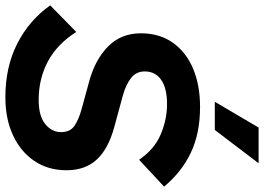

<svg xmlns="http://www.w3.org/2000/svg" viewBox="-154 -819 983 715"><g transform="rotate(90 337.5 -461.5)"><path d="M455 -933H588L464 -770H359ZM342 10Q229 10 142 -34.5Q55 -79 0 -157L99 -254Q144 -183 208.5 -148.5Q273 -114 352 -114Q412 -114 442 -138.5Q472 -163 472 -197Q472 -231 449 -247Q426 -263 386 -274L280 -303Q201 -325 152.5 -373Q104 -421 104 -495Q104 -564 139 -613.5Q174 -663 235.5 -689Q297 -715 378 -715Q477 -715 549 -680.5Q621 -646 675 -581L575 -488Q536 -545 480.5 -568.5Q425 -592 368 -592Q308 -592 277 -570Q246 -548 246 -509Q246 -477 270.5 -458Q295 -439 334 -428L455 -395Q535 -373 574.5 -330Q614 -287 614 -218Q614 -149 579.5 -98Q545 -47 484 -18.5Q423 10 342 10Z"/></g></svg>

Font: Prodigy Sans SemiBold
Style: Italic
Weight: 600
Italic angle: -13°
Designer: Wei Huang
Foundry: Wei Huang
Version: Version 1.003; ttfautohint (v1.8.3)